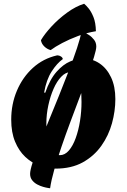

<svg xmlns="http://www.w3.org/2000/svg" viewBox="-20 -887 677 1027"><path d="M276 15Q233 15 191 -0.5Q149 -16 115 -48Q81 -80 60.5 -129.5Q40 -179 40 -247Q40 -330 70.5 -402Q101 -474 156 -524Q211 -574 286 -591Q297 -591 306 -585Q315 -579 316 -571Q285 -549 256.5 -505Q228 -461 216 -392L222 -391Q247 -463 282.5 -503Q318 -543 355.5 -558.5Q393 -574 423 -574Q473 -574 512 -548Q551 -522 574 -473.5Q597 -425 597 -357Q597 -293 579 -227.5Q561 -162 522 -107Q483 -52 422.5 -18.5Q362 15 276 15ZM300 -57Q327 -57 348.5 -82Q370 -107 385 -148.5Q400 -190 408 -240.5Q416 -291 416 -341Q416 -430 399 -465.5Q382 -501 356 -501Q331 -501 307.5 -476.5Q284 -452 266.5 -412Q249 -372 238.5 -323.5Q228 -275 228 -228Q228 -181 235 -142Q242 -103 258 -80Q274 -57 300 -57ZM416 -720Q416 -720 428 -715Q440 -710 455.5 -700Q471 -690 483 -674.5Q495 -659 495 -638Q495 -622 483 -582.5Q471 -543 451 -488Q431 -433 406.5 -368Q382 -303 356.5 -235Q331 -167 308.5 -101Q286 -35 270 21.5Q254 78 248 120Q248 120 237.5 118.5Q227 117 211 112.5Q195 108 179 99.5Q163 91 152 77Q141 63 141 43Q141 24 154.5 -17.5Q168 -59 190.5 -116.5Q213 -174 240.5 -240.5Q268 -307 296 -376.5Q324 -446 349 -511Q374 -576 392 -630Q410 -684 416 -720ZM199 -672Q219 -706 256 -746Q293 -786 339 -819.5Q385 -853 430 -867Q440 -859 454 -842Q468 -825 480 -795.5Q492 -766 493 -720Q444 -712 397.5 -694.5Q351 -677 313 -657Q275 -637 251 -619Q232 -624 217 -638.5Q202 -653 199 -672Z"/></svg>

Font: Merienda Black
Style: Regular
Weight: 900
Designer: Eduardo Rodriguez Tunni
Foundry: Eduardo Rodriguez Tunni
Version: Version 2.001